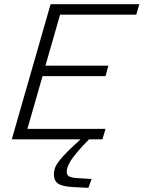

<svg xmlns="http://www.w3.org/2000/svg" viewBox="-20 -675 695 930"><path d="M241.2 169.9Q241.2 149.4 249.3 131.3Q257.3 113.3 286.1 81.3Q314.9 49.3 370.1 0H37.1L225.1 -654.8H654.8L640.1 -604H271L200.2 -356.9H504.9L491.2 -306.2H186L112.8 -50.8H491.2L476.1 0H411.1Q375 36.6 351.8 64.5Q328.6 92.3 318.8 110.1Q309.1 127.9 306.2 137.9Q303.2 147.9 303.2 158.2Q303.2 172.4 314.5 179.2Q325.7 186 358.9 188L423.8 191.9L408.2 234.9L333 231Q280.3 228 260.7 213.9Q241.2 199.7 241.2 169.9Z"/></svg>

Font: IntelOne Mono Light
Style: Italic
Weight: 300
Italic angle: -16°
Designer: Fred Shallcrass
Foundry: Frere-Jones Type LLC
Version: Version 1.200;hotconv 1.1.0;makeotfexe 2.6.0;FJTRelease1.2